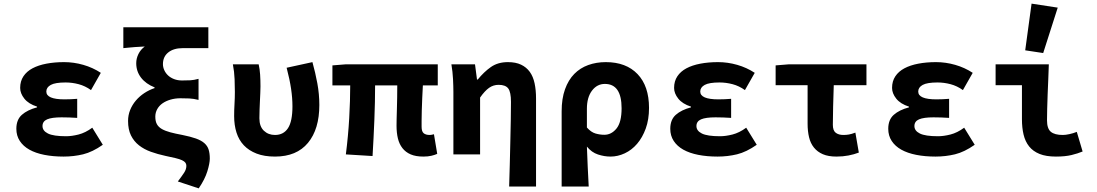

<svg xmlns="http://www.w3.org/2000/svg" viewBox="-20 -850 6040 1057"><path d="M330 12Q272 12 224 2.5Q176 -7 142 -26Q108 -45 89 -74Q70 -103 70 -141Q70 -191 100.5 -218Q131 -245 184 -259V-263Q137 -278 114 -307Q91 -336 91 -366Q91 -403 109 -430Q127 -457 159 -474Q191 -491 235.5 -499.5Q280 -508 333 -508Q386 -508 438.5 -493Q491 -478 535 -449L481 -354Q449 -377 413 -386.5Q377 -396 341 -396Q284 -396 259.5 -382.5Q235 -369 235 -346Q235 -303 335 -303Q369 -303 405 -306V-201Q361 -204 319 -204Q265 -204 239.5 -193Q214 -182 214 -156Q214 -130 244 -115Q274 -100 344 -100Q375 -100 412.5 -109.5Q450 -119 488 -147L546 -53Q489 -13 437.5 -0.5Q386 12 330 12Z M1074 187 959 149Q981 120 993.5 101Q1006 82 1006 63Q1006 53 1000.5 45.5Q995 38 982 32Q969 26 946.5 20.5Q924 15 890 8Q848 -1 810.5 -14.5Q773 -28 745 -50Q717 -72 701 -104.5Q685 -137 685 -184Q685 -216 696.5 -244.5Q708 -273 728 -296.5Q748 -320 774.5 -337.5Q801 -355 831 -365V-369Q783 -388 756.5 -422.5Q730 -457 730 -502Q730 -528 742 -552.5Q754 -577 777 -594Q763 -593 750.5 -592.5Q738 -592 724.5 -591Q711 -590 695.5 -588.5Q680 -587 659 -585V-700H1127V-585H986Q936 -585 906.5 -561.5Q877 -538 877 -497Q877 -480 884.5 -463.5Q892 -447 905.5 -434.5Q919 -422 938.5 -414.5Q958 -407 982 -407Q1008 -407 1027.5 -408Q1047 -409 1073 -416V-300Q1045 -307 1022 -308Q999 -309 973 -309Q944 -309 918.5 -301.5Q893 -294 874.5 -281Q856 -268 845.5 -249Q835 -230 835 -208Q835 -182 844 -166Q853 -150 871.5 -139.5Q890 -129 918 -121.5Q946 -114 984 -107Q1029 -98 1058.5 -87.5Q1088 -77 1105 -62Q1122 -47 1128.5 -26.5Q1135 -6 1135 23Q1135 49 1121.5 93Q1108 137 1074 187Z M1494 12Q1435 12 1392.5 -4.5Q1350 -21 1322.5 -50Q1295 -79 1282 -120Q1269 -161 1269 -211Q1269 -244 1271 -277.5Q1273 -311 1273 -344Q1273 -373 1271.5 -414Q1270 -455 1262 -496H1404Q1410 -470 1412 -439.5Q1414 -409 1414 -374Q1414 -359 1413 -338.5Q1412 -318 1411 -295Q1410 -272 1409 -247Q1408 -222 1408 -199Q1408 -154 1432.5 -130.5Q1457 -107 1494 -107Q1541 -107 1565.5 -144.5Q1590 -182 1590 -265Q1590 -310 1582.5 -361Q1575 -412 1558 -477L1700 -508Q1716 -451 1727 -391.5Q1738 -332 1738 -272Q1738 -139 1675.5 -63.5Q1613 12 1494 12Z M2311 12Q2269 12 2241 0Q2213 -12 2195.5 -34.5Q2178 -57 2170.5 -88Q2163 -119 2163 -158Q2163 -169 2163.5 -193.5Q2164 -218 2165 -249Q2166 -280 2166.5 -314.5Q2167 -349 2167 -380H2045Q2045 -291 2041 -191Q2037 -91 2031 9L1884 0Q1897 -102 1902.5 -199.5Q1908 -297 1908 -380H1810V-490L1885 -496H2390V-380H2308Q2306 -347 2304.5 -310.5Q2303 -274 2302 -242Q2301 -210 2301 -185.5Q2301 -161 2301 -152Q2301 -126 2312.5 -116.5Q2324 -107 2346 -107Q2351 -107 2356 -108Q2361 -109 2369 -111L2387 -3Q2374 3 2355 7.5Q2336 12 2311 12Z M2783 177Q2785 119 2786.5 54.5Q2788 -10 2789.5 -72Q2791 -134 2792 -190Q2793 -246 2793 -289Q2793 -343 2778 -363Q2763 -383 2725 -383Q2696 -383 2672.5 -366.5Q2649 -350 2623 -313V0H2476V-344Q2476 -373 2474 -414Q2472 -455 2465 -496H2595L2606 -412H2610Q2644 -454 2682.5 -481Q2721 -508 2776 -508Q2819 -508 2848.5 -494Q2878 -480 2896.5 -454.5Q2915 -429 2923 -391.5Q2931 -354 2931 -308V177Z M3072 177V-237Q3072 -307 3090.5 -358.5Q3109 -410 3141.5 -443Q3174 -476 3218.5 -492Q3263 -508 3315 -508Q3427 -508 3490 -442Q3553 -376 3553 -256Q3553 -192 3535 -142.5Q3517 -93 3487.5 -58.5Q3458 -24 3419.5 -6Q3381 12 3341 12Q3307 12 3272 0.5Q3237 -11 3211 -43Q3213 14 3215.5 68Q3218 122 3221 177ZM3307 -108Q3346 -108 3374 -142.5Q3402 -177 3402 -254Q3402 -388 3310 -388Q3267 -388 3239 -351Q3211 -314 3211 -251V-148Q3234 -122 3258.5 -115Q3283 -108 3307 -108Z M3930 12Q3872 12 3824 2.5Q3776 -7 3742 -26Q3708 -45 3689 -74Q3670 -103 3670 -141Q3670 -191 3700.5 -218Q3731 -245 3784 -259V-263Q3737 -278 3714 -307Q3691 -336 3691 -366Q3691 -403 3709 -430Q3727 -457 3759 -474Q3791 -491 3835.5 -499.5Q3880 -508 3933 -508Q3986 -508 4038.5 -493Q4091 -478 4135 -449L4081 -354Q4049 -377 4013 -386.5Q3977 -396 3941 -396Q3884 -396 3859.5 -382.5Q3835 -369 3835 -346Q3835 -303 3935 -303Q3969 -303 4005 -306V-201Q3961 -204 3919 -204Q3865 -204 3839.5 -193Q3814 -182 3814 -156Q3814 -130 3844 -115Q3874 -100 3944 -100Q3975 -100 4012.5 -109.5Q4050 -119 4088 -147L4146 -53Q4089 -13 4037.5 -0.5Q3986 12 3930 12Z M4585 12Q4540 12 4510 -1Q4480 -14 4461 -37.5Q4442 -61 4434 -94.5Q4426 -128 4426 -169V-381H4250V-490L4324 -496H4750V-381H4570Q4568 -320 4566.5 -263Q4565 -206 4565 -163Q4565 -131 4581 -119Q4597 -107 4623 -107Q4639 -107 4653.5 -109.5Q4668 -112 4689 -120L4708 -10Q4682 0 4651 6Q4620 12 4585 12Z M5130 12Q5072 12 5024 2.5Q4976 -7 4942 -26Q4908 -45 4889 -74Q4870 -103 4870 -141Q4870 -191 4900.5 -218Q4931 -245 4984 -259V-263Q4937 -278 4914 -307Q4891 -336 4891 -366Q4891 -403 4909 -430Q4927 -457 4959 -474Q4991 -491 5035.5 -499.5Q5080 -508 5133 -508Q5186 -508 5238.5 -493Q5291 -478 5335 -449L5281 -354Q5249 -377 5213 -386.5Q5177 -396 5141 -396Q5084 -396 5059.5 -382.5Q5035 -369 5035 -346Q5035 -303 5135 -303Q5169 -303 5205 -306V-201Q5161 -204 5119 -204Q5065 -204 5039.5 -193Q5014 -182 5014 -156Q5014 -130 5044 -115Q5074 -100 5144 -100Q5175 -100 5212.5 -109.5Q5250 -119 5288 -147L5346 -53Q5289 -13 5237.5 -0.5Q5186 12 5130 12Z M5793 12Q5739 12 5703 -2.5Q5667 -17 5645.5 -44Q5624 -71 5615 -109Q5606 -147 5606 -194V-381H5461V-496H5754Q5753 -457 5751 -414.5Q5749 -372 5747.5 -330.5Q5746 -289 5745 -252Q5744 -215 5744 -188Q5744 -142 5765 -124.5Q5786 -107 5831 -107Q5846 -107 5867 -111.5Q5888 -116 5908 -124L5940 -16Q5914 -5 5879 3.5Q5844 12 5793 12ZM5723 -558 5624 -573 5659 -830 5803 -808Z"/></svg>

Font: Source Code Pro
Style: Bold
Weight: 700
Monospace: yes
Designer: Paul D. Hunt, Teo Tuominen
Foundry: Adobe Systems Incorporated
Version: Version 2.030;PS 1.000;hotconv 16.6.51;makeotf.lib2.5.65220